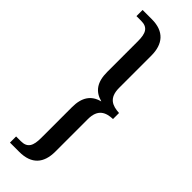

<svg xmlns="http://www.w3.org/2000/svg" viewBox="-345 -812 1083 1083"><g transform="rotate(45 197.0 -270.0)"><path d="M39 -799V-750H77C130 -750 145 -718 145 -656V-411C145 -330 176 -287 238 -270V-269C176 -253 145 -208 145 -130V116C145 178 130 210 77 210H39V259H113C211 259 256 206 256 114V-145C256 -225 301 -244 356 -246V-294C301 -297 256 -314 256 -395V-652C256 -743 211 -799 113 -799Z"/></g></svg>

Font: Noto Serif Sinhala Condensed SemiBold
Style: Regular
Weight: 600
Width: 3
Designer: Jelle Bosma - Monotype Design Team
Foundry: Monotype Imaging Inc.
Version: Version 2.007